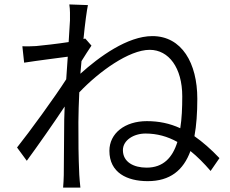

<svg xmlns="http://www.w3.org/2000/svg" viewBox="-20 -811 1040 867"><path d="M296 -719 290 -621C238 -613 175 -606 143 -603C120 -602 102 -601 81 -602L89 -528C153 -538 242 -549 286 -555L279 -453C230 -376 113 -215 57 -145L101 -85C153 -156 223 -256 272 -330L270 -271C269 -164 269 -117 268 -20C268 -4 266 23 265 36H343C341 18 339 -5 338 -22C334 -110 334 -167 334 -260C334 -300 336 -346 338 -394C427 -488 563 -586 656 -586C742 -586 803 -505 803 -376C803 -324 801 -275 794 -232C746 -254 697 -264 643 -264C544 -264 474 -209 474 -130C474 -31 554 7 647 7C748 7 808 -42 840 -129C871 -104 901 -74 931 -39L971 -97C932 -138 895 -170 858 -196C867 -245 871 -301 871 -365C871 -526 801 -648 668 -648C556 -648 428 -555 343 -478L348 -535C363 -559 380 -586 393 -605L365 -637L357 -635C364 -707 372 -764 377 -788L293 -791C297 -767 296 -741 296 -719ZM781 -170C759 -99 717 -54 642 -54C584 -54 535 -79 535 -133C535 -178 584 -208 637 -208C689 -208 736 -195 781 -170Z"/></svg>

Font: Noto Sans CJK SC DemiLight
Style: Regular
Weight: 350
Designer: Ryoko NISHIZUKA 西塚涼子 (kana, bopomofo & ideographs); Paul D. Hunt (Latin, Greek & Cyrillic); Sandoll Communications 산돌커뮤니
Foundry: Adobe
Version: Version 2.004;hotconv 1.0.118;makeotfexe 2.5.65603